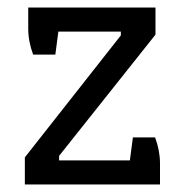

<svg xmlns="http://www.w3.org/2000/svg" viewBox="-20 -490 489 510"><path d="M46 -72 301 -396V-406H135L127 -345H68Q55 -380 55 -414V-470H393V-398L137 -76V-64H325L333 -125H392Q405 -90 405 -56V0H46Z"/></svg>

Font: Athiti Medium
Style: Regular
Weight: 500
Designer: CadsonDemak Team
Foundry: CadsonDemak
Version: Version 1.032